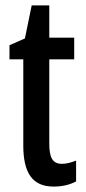

<svg xmlns="http://www.w3.org/2000/svg" viewBox="-20 -679 316 709"><path d="M209 -74C172 -74 162 -100 162 -150V-460H254V-540H162V-659H97L72 -537L15 -512V-460H66V-142C66 -40 100 10 178 10C211 10 238 3 261 -9V-86C243 -79 226 -74 209 -74Z"/></svg>

Font: Noto Sans Devanagari ExtraCondensed Medium
Style: Regular
Weight: 500
Width: 2
Designer: Jelle Bosma - Monotype Design Team
Foundry: Monotype Imaging Inc.
Version: Version 2.004